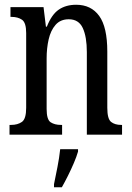

<svg xmlns="http://www.w3.org/2000/svg" viewBox="-20 -566 555 807"><path d="M20 0V-41H27Q54 -41 72 -53.5Q90 -66 90 -113V-427Q90 -471 72.5 -483Q55 -495 29 -495H24V-536H163L173 -454H177Q197 -505 227 -525.5Q257 -546 300 -546Q363 -546 397 -499Q431 -452 431 -349V-113Q431 -66 447 -53.5Q463 -41 489 -41H493V0H345V-347Q345 -411 328 -448Q311 -485 269 -485Q234 -485 213.5 -461.5Q193 -438 184.5 -400.5Q176 -363 176 -321V-108Q176 -63 193 -52Q210 -41 236 -41H241V0ZM207 208Q214 174 221.5 136Q229 98 233 61H308V71Q302 92 290.5 119Q279 146 265.5 173Q252 200 240 221H207Z"/></svg>

Font: Noto Serif Lao ExtraCondensed
Style: Regular
Weight: 400
Width: 2
Designer: Monotype Design Team
Foundry: Monotype Imaging Inc.
Version: Version 2.003; ttfautohint (v1.8.4.7-5d5b)